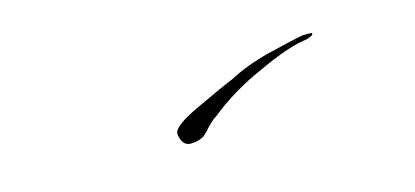

<svg xmlns="http://www.w3.org/2000/svg" viewBox="-29 -645 456 211"><g transform="rotate(-10 199.5 -539.5)"><path d="M159.2 -503.9Q159.2 -504.9 159.2 -504.9Q159.2 -513.7 188.5 -530.3Q218.8 -547.9 228.5 -552.7Q248 -565.4 273.4 -574.2Q298.8 -583 312.5 -586.9Q319.3 -587.9 322.3 -587.9Q325.2 -587.9 324.2 -586.9Q324.2 -585.9 323.2 -585Q318.4 -582 313.5 -581.1Q293.9 -576.2 261.7 -557.6Q229.5 -540 204.1 -515.6Q201.2 -513.7 195.3 -506.8Q189.5 -499 187.5 -497.1Q181.6 -492.2 171.9 -491.2Q170.9 -491.2 170.9 -491.2Q162.1 -491.2 159.2 -503.9Z"/></g></svg>

Font: Margalida Font
Style: Regular
Weight: 400
Designer: Mateu Riera. mateurierasureda@hotmail.com
Version: Version 1.0